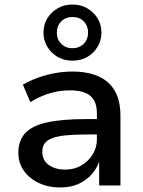

<svg xmlns="http://www.w3.org/2000/svg" viewBox="-20 -819 631 848"><path d="M246 9Q193 9 151 -11Q109 -31 85 -65.5Q61 -100 61 -143Q61 -198 91.5 -231Q122 -264 188 -278.5Q254 -293 359 -293H424V-225H364Q310 -225 273 -221.5Q236 -218 212.5 -209.5Q189 -201 178 -186.5Q167 -172 167 -149Q167 -111 195 -90.5Q223 -70 269 -70Q308 -70 339 -88Q370 -106 389 -136.5Q408 -167 408 -204V-317Q408 -372 378.5 -396Q349 -420 289 -420Q246 -420 203 -408Q160 -396 114 -368L81 -445Q112 -463 148 -476Q184 -489 223 -496Q262 -503 300 -503Q367 -503 414.5 -482Q462 -461 487 -418Q512 -375 512 -305V0H418V-107H419Q407 -73 383 -47Q359 -21 325 -6Q291 9 246 9ZM300 -551Q264 -551 235 -567.5Q206 -584 189 -612.5Q172 -641 172 -675Q172 -710 189 -738Q206 -766 235 -782.5Q264 -799 300 -799Q336 -799 365 -782.5Q394 -766 411 -738Q428 -710 428 -675Q428 -641 411 -612.5Q394 -584 365.5 -567.5Q337 -551 300 -551ZM300 -606Q330 -606 349.5 -625.5Q369 -645 369 -675Q369 -705 350 -724.5Q331 -744 300 -744Q270 -744 250.5 -724.5Q231 -705 231 -675Q231 -645 250.5 -625.5Q270 -606 300 -606Z"/></svg>

Font: Nunito Sans 9pt SemiBold
Style: Regular
Weight: 600
Version: Version 3.101;gftools[0.9.27]